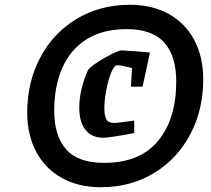

<svg xmlns="http://www.w3.org/2000/svg" viewBox="-20 -833 883 804"><path d="M94 -362Q94 -489 148.5 -592Q203 -695 301 -754Q399 -813 524 -813Q617 -813 686.5 -774.5Q756 -736 793.5 -665.5Q831 -595 831 -500Q831 -373 776.5 -270Q722 -167 624.5 -108Q527 -49 402 -49Q309 -49 239.5 -87.5Q170 -126 132 -196.5Q94 -267 94 -362ZM718 -492Q718 -598 668 -654.5Q618 -711 509 -711Q410 -711 342 -668Q274 -625 240.5 -548Q207 -471 207 -370Q207 -264 257 -207.5Q307 -151 416 -151Q566 -151 642 -243Q718 -335 718 -492ZM312 -383Q312 -457 349 -541Q369 -563 421.5 -592.5Q474 -622 490 -622Q511 -621 545 -618.5Q579 -616 608 -613L577 -470H528L533 -548Q528 -549 506 -554.5Q484 -560 472 -560Q458 -560 445.5 -529Q433 -498 425 -455.5Q417 -413 417 -385Q417 -355 422 -341Q427 -327 436.5 -322.5Q446 -318 464 -318L542 -328V-276Q503 -268 463.5 -262Q424 -256 413 -256Q366 -256 339 -288Q312 -320 312 -383Z"/></svg>

Font: Grenze Black
Style: Italic
Weight: 900
Italic angle: -10°
Designer: Renata Polastri
Foundry: Omnibus-Type
Version: Version 1.002; ttfautohint (v1.8)